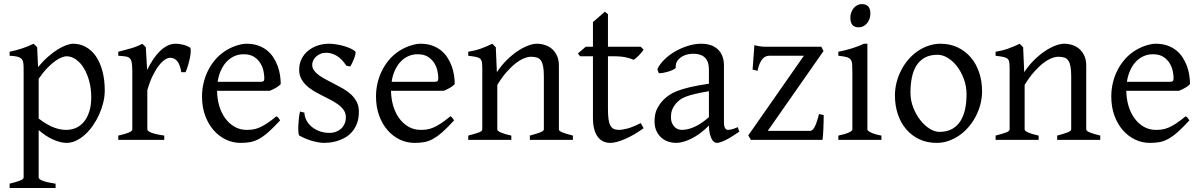

<svg xmlns="http://www.w3.org/2000/svg" viewBox="-20 -682 5860 936"><path d="M424.8 -208Q424.8 -250.5 414.8 -287.1Q404.8 -323.7 388.2 -350.6Q371.6 -377.4 349.6 -392.6Q327.6 -407.7 304.2 -407.7Q295.4 -407.7 281.2 -402.3Q267.1 -397 249 -384.3Q231 -371.6 210.4 -350.3Q189.9 -329.1 168.5 -297.9V-104Q190.4 -87.4 209.2 -76.7Q228 -65.9 244.4 -59.8Q260.7 -53.7 275.4 -51.3Q290 -48.8 303.2 -48.8Q329.6 -48.8 351.8 -59.1Q374 -69.3 390.1 -89.4Q406.2 -109.4 415.5 -139.2Q424.8 -168.9 424.8 -208ZM490.7 -240.2Q490.7 -211.9 483.4 -182.1Q476.1 -152.3 463.4 -124Q450.7 -95.7 433.1 -70.3Q415.5 -44.9 394.8 -26.1Q374 -7.3 351.1 3.7Q328.1 14.6 304.2 14.6Q275.4 14.6 239.3 -1.5Q203.1 -17.6 168.5 -47.9V183.1Q168.5 190.9 186.8 198.7Q205.1 206.5 251 213.4V234.4H26.9V213.4Q59.1 205.6 77.1 198.5Q95.2 191.4 95.2 183.1V-347.2Q95.2 -365.2 93.3 -377Q91.3 -388.7 84.2 -395.8Q77.1 -402.8 63.7 -406Q50.3 -409.2 26.9 -410.2V-429.7Q43.5 -433.1 58.6 -437.3Q73.7 -441.4 87.9 -446Q102.1 -450.7 116 -456.3Q129.9 -461.9 144 -468.8L161.1 -451.7L165.5 -355Q189.9 -384.3 214.6 -405.8Q239.3 -427.2 261.7 -441.2Q284.2 -455.1 303.5 -461.9Q322.8 -468.8 336.9 -468.8Q370.1 -468.8 398.4 -453.1Q426.8 -437.5 447.3 -408Q467.8 -378.4 479.2 -335.9Q490.7 -293.5 490.7 -240.2Z M905.8 -450.7Q910.2 -447.8 909.9 -433.6Q909.7 -419.4 906 -400.9Q902.3 -382.3 896.5 -362.8Q890.6 -343.3 884.8 -330.1H863.8Q860.8 -349.6 855.5 -363.3Q850.1 -377 843 -385Q835.9 -393.1 827.4 -396.7Q818.8 -400.4 809.6 -400.4Q798.8 -400.4 784.4 -391.4Q770 -382.3 754.9 -363Q739.7 -343.8 724.9 -313.7Q710 -283.7 698.2 -242.2V-50.8Q698.2 -43.5 716.6 -35.6Q734.9 -27.8 780.8 -21V0H556.6V-21Q588.9 -28.3 606.9 -35.4Q625 -42.5 625 -50.8V-335Q625 -351.1 624 -362.1Q623 -373 621.6 -379.9Q620.1 -386.7 617.9 -390.6Q615.7 -394.5 613.8 -397Q610.4 -400.4 606.2 -402.6Q602.1 -404.8 595.5 -406.2Q588.9 -407.7 579.6 -408.4Q570.3 -409.2 556.6 -410.2V-429.7Q588.4 -438 618.9 -446.5Q649.4 -455.1 673.8 -468.8L690.9 -451.7L697.3 -340.8Q710.4 -367.7 725.8 -391.1Q741.2 -414.6 758.8 -431.9Q776.4 -449.2 795.7 -459Q814.9 -468.8 835.9 -468.8Q851.6 -468.8 869.6 -464.8Q887.7 -460.9 905.8 -450.7Z M1168 -417.5Q1142.6 -417.5 1121.3 -407.7Q1100.1 -397.9 1083.7 -380.1Q1067.4 -362.3 1056.4 -337.6Q1045.4 -313 1041 -283.2H1250Q1261.2 -283.2 1264.9 -286.9Q1268.6 -290.5 1268.6 -300.8Q1268.6 -314 1264.9 -333.7Q1261.2 -353.5 1250.2 -372.3Q1239.3 -391.1 1219.5 -404.3Q1199.7 -417.5 1168 -417.5ZM1348.6 -272Q1339.8 -262.2 1325.2 -253.9Q1310.5 -245.6 1294.9 -239.3H1038.1Q1038.6 -201.2 1048.6 -166.7Q1058.6 -132.3 1077.4 -106.2Q1096.2 -80.1 1122.8 -64.5Q1149.4 -48.8 1182.6 -48.8Q1197.8 -48.8 1212.2 -50.8Q1226.6 -52.7 1243.2 -59.6Q1259.8 -66.4 1280 -79.6Q1300.3 -92.8 1327.6 -115.2Q1334 -111.8 1338.6 -105.5Q1343.3 -99.1 1345.7 -95.2Q1313 -59.6 1288.3 -37.8Q1263.7 -16.1 1241.9 -4.4Q1220.2 7.3 1199 11Q1177.7 14.6 1152.8 14.6Q1115.2 14.6 1081.3 -1.5Q1047.4 -17.6 1021.5 -47.1Q995.6 -76.7 980.2 -118.4Q964.8 -160.2 964.8 -211.9Q964.8 -244.6 972.2 -276.4Q979.5 -308.1 993.4 -336.4Q1007.3 -364.7 1027.3 -388.7Q1047.4 -412.6 1072.8 -430.2Q1083.5 -437.5 1096.9 -444.6Q1110.4 -451.7 1125 -457Q1139.6 -462.4 1154.1 -465.6Q1168.5 -468.8 1181.6 -468.8Q1213.4 -468.8 1238.3 -460Q1263.2 -451.2 1281.7 -436.3Q1300.3 -421.4 1313 -401.6Q1325.7 -381.8 1333.7 -359.9Q1341.8 -337.9 1345.2 -315.2Q1348.6 -292.5 1348.6 -272Z M1729.5 -138.2Q1729.5 -103.5 1719.7 -78.9Q1710 -54.2 1694.3 -37.1Q1678.7 -20 1659.7 -9.8Q1640.6 0.5 1622.1 5.9Q1603.5 11.2 1587.2 12.9Q1570.8 14.6 1561.5 14.6Q1538.1 14.6 1505.1 5.9Q1472.2 -2.9 1439.5 -21Q1436 -22.5 1434.8 -36.9Q1433.6 -51.3 1434.3 -70.1Q1435.1 -88.9 1437.3 -107.9Q1439.5 -127 1442.9 -138.2L1463.9 -132.8Q1464.8 -112.3 1474.6 -94.2Q1484.4 -76.2 1500.7 -63Q1517.1 -49.8 1538.8 -42Q1560.5 -34.2 1585.9 -34.2Q1603.5 -34.2 1618.2 -39.8Q1632.8 -45.4 1643.6 -55.4Q1654.3 -65.4 1660.2 -79.6Q1666 -93.8 1666 -110.8Q1666 -130.4 1655.5 -145.5Q1645 -160.6 1627.9 -173.1Q1610.8 -185.5 1589.1 -196.5Q1567.4 -207.5 1544.9 -219.2Q1524.4 -229.5 1505.4 -241.2Q1486.3 -252.9 1471.4 -267.6Q1456.5 -282.2 1447.5 -300.3Q1438.5 -318.4 1438.5 -341.8Q1438.5 -372.1 1450.7 -395.8Q1462.9 -419.4 1483.2 -435.5Q1503.4 -451.7 1529.5 -460.2Q1555.7 -468.8 1583.5 -468.8Q1598.6 -468.8 1616.9 -466.1Q1635.3 -463.4 1653.1 -458.5Q1670.9 -453.6 1686.5 -446.8Q1702.1 -439.9 1711.9 -431.2Q1714.8 -428.2 1712.6 -418Q1710.4 -407.7 1705.8 -395.5Q1701.2 -383.3 1695.8 -372.6Q1690.4 -361.8 1687.5 -357.9L1668.5 -361.8Q1645 -397 1619.9 -410.9Q1594.7 -424.8 1570.8 -424.8Q1554.7 -424.8 1542 -419.4Q1529.3 -414.1 1520.3 -405.5Q1511.2 -397 1506.6 -386.7Q1502 -376.5 1502 -366.2Q1502 -350.6 1511.2 -338.1Q1520.5 -325.7 1535.6 -314.7Q1550.8 -303.7 1570.1 -293.7Q1589.4 -283.7 1609.9 -272.9Q1630.9 -262.2 1652.3 -250Q1673.8 -237.8 1690.9 -221.9Q1708 -206.1 1718.8 -185.8Q1729.5 -165.5 1729.5 -138.2Z M2016.1 -417.5Q1990.7 -417.5 1969.5 -407.7Q1948.2 -397.9 1931.9 -380.1Q1915.5 -362.3 1904.5 -337.6Q1893.6 -313 1889.2 -283.2H2098.1Q2109.4 -283.2 2113 -286.9Q2116.7 -290.5 2116.7 -300.8Q2116.7 -314 2113 -333.7Q2109.4 -353.5 2098.4 -372.3Q2087.4 -391.1 2067.6 -404.3Q2047.9 -417.5 2016.1 -417.5ZM2196.8 -272Q2188 -262.2 2173.3 -253.9Q2158.7 -245.6 2143.1 -239.3H1886.2Q1886.7 -201.2 1896.7 -166.7Q1906.7 -132.3 1925.5 -106.2Q1944.3 -80.1 1970.9 -64.5Q1997.6 -48.8 2030.8 -48.8Q2045.9 -48.8 2060.3 -50.8Q2074.7 -52.7 2091.3 -59.6Q2107.9 -66.4 2128.2 -79.6Q2148.4 -92.8 2175.8 -115.2Q2182.1 -111.8 2186.8 -105.5Q2191.4 -99.1 2193.8 -95.2Q2161.1 -59.6 2136.5 -37.8Q2111.8 -16.1 2090.1 -4.4Q2068.4 7.3 2047.1 11Q2025.9 14.6 2001 14.6Q1963.4 14.6 1929.4 -1.5Q1895.5 -17.6 1869.6 -47.1Q1843.8 -76.7 1828.4 -118.4Q1813 -160.2 1813 -211.9Q1813 -244.6 1820.3 -276.4Q1827.6 -308.1 1841.6 -336.4Q1855.5 -364.7 1875.5 -388.7Q1895.5 -412.6 1920.9 -430.2Q1931.6 -437.5 1945.1 -444.6Q1958.5 -451.7 1973.1 -457Q1987.8 -462.4 2002.2 -465.6Q2016.6 -468.8 2029.8 -468.8Q2061.5 -468.8 2086.4 -460Q2111.3 -451.2 2129.9 -436.3Q2148.4 -421.4 2161.1 -401.6Q2173.8 -381.8 2181.9 -359.9Q2189.9 -337.9 2193.4 -315.2Q2196.8 -292.5 2196.8 -272Z M2563 0V-21Q2598.1 -30.3 2614.7 -37.1Q2631.3 -43.9 2631.3 -50.8V-309.1Q2631.3 -338.9 2627.9 -357.4Q2624.5 -376 2617.2 -386.7Q2609.9 -397.5 2597.9 -401.4Q2585.9 -405.3 2568.8 -405.3Q2553.7 -405.3 2535.2 -397.9Q2516.6 -390.6 2495.4 -374.5Q2474.1 -358.4 2450.9 -332.3Q2427.7 -306.2 2404.3 -268.1V-50.8Q2404.3 -43.5 2422.6 -35.6Q2440.9 -27.8 2472.7 -21V0H2262.7V-21Q2294.9 -29.3 2313 -35.9Q2331.1 -42.5 2331.1 -50.8V-347.2Q2331.1 -366.2 2329.6 -377.4Q2328.1 -388.7 2321.5 -395Q2314.9 -401.4 2301.3 -404.3Q2287.6 -407.2 2262.7 -410.2V-429.7Q2295.9 -435.1 2324.2 -445.1Q2352.5 -455.1 2379.9 -468.8L2397 -451.7L2402.3 -330.1Q2423.8 -362.8 2449.7 -388.4Q2475.6 -414.1 2502 -431.9Q2528.3 -449.7 2553 -459.2Q2577.6 -468.8 2596.7 -468.8Q2617.7 -468.8 2637.2 -462.4Q2656.7 -456.1 2671.6 -442.9Q2686.5 -429.7 2695.6 -409.4Q2704.6 -389.2 2704.6 -361.8V-50.8Q2704.6 -43.9 2719.5 -37.4Q2734.4 -30.8 2772.9 -21V0Z M3117.7 -57.1Q3093.8 -39.6 3070.3 -26.1Q3046.9 -12.7 3025.6 -3.7Q3004.4 5.4 2986.3 10Q2968.3 14.6 2955.6 14.6Q2938.5 14.6 2923.1 8.3Q2907.7 2 2896 -12.5Q2884.3 -26.9 2877.4 -50.3Q2870.6 -73.7 2870.6 -107.9V-407.7H2807.6L2797.4 -421.4L2835.4 -454.1H2870.6V-574.2L2928.7 -625L2943.8 -612.8V-454.1H3103.5L3117.7 -439.9Q3113.3 -433.1 3106.7 -425.3Q3100.1 -417.5 3093.3 -410.6Q3086.4 -403.8 3079.8 -398.2Q3073.2 -392.6 3068.4 -390.6Q3056.6 -396.5 3032.7 -402.1Q3008.8 -407.7 2969.2 -407.7H2943.8V-149.9Q2943.8 -120.6 2946.5 -101.1Q2949.2 -81.5 2955.6 -70.1Q2961.9 -58.6 2971.9 -53.7Q2981.9 -48.8 2996.6 -48.8Q3013.7 -48.8 3039.6 -55.7Q3065.4 -62.5 3103.5 -82Z M3303.7 -48.8Q3333 -48.8 3366 -63.7Q3398.9 -78.6 3436 -110.8V-237.3Q3395 -230.5 3368.4 -224.1Q3341.8 -217.8 3324.7 -211.2Q3307.6 -204.6 3297.4 -197.3Q3287.1 -189.9 3279.3 -181.6Q3266.6 -168.5 3258.8 -151.6Q3251 -134.8 3251 -111.8Q3251 -92.3 3256.8 -80.1Q3262.7 -67.9 3271 -60.8Q3279.3 -53.7 3288.3 -51.3Q3297.4 -48.8 3303.7 -48.8ZM3584 -40Q3542.5 -11.2 3515.4 1.7Q3488.3 14.6 3474.6 14.6Q3458.5 14.6 3447.8 -7.8Q3437 -30.3 3436 -69.8Q3414.1 -47.9 3392.1 -31.7Q3370.1 -15.6 3349.1 -5.4Q3328.1 4.9 3309.3 9.8Q3290.5 14.6 3274.9 14.6Q3257.3 14.6 3238.8 8.8Q3220.2 2.9 3205.3 -9.8Q3190.4 -22.5 3180.7 -42.5Q3170.9 -62.5 3170.9 -90.8Q3170.9 -127.9 3183.8 -152.8Q3196.8 -177.7 3214.8 -195.8Q3226.6 -207.5 3241.5 -218Q3256.3 -228.5 3281 -238.3Q3305.7 -248 3342.8 -256.8Q3379.9 -265.6 3436 -273.9V-342.8Q3436 -359.4 3432.1 -373.8Q3428.2 -388.2 3418.9 -398.7Q3409.7 -409.2 3393.8 -414.8Q3377.9 -420.4 3354 -419.9Q3338.4 -419.4 3323.2 -414.6Q3308.1 -409.7 3296.9 -400.9Q3285.6 -392.1 3279.3 -380.1Q3272.9 -368.2 3274.4 -353.5Q3274.9 -349.1 3264.4 -343.5Q3253.9 -337.9 3239.5 -333.5Q3225.1 -329.1 3211.2 -326.7Q3197.3 -324.2 3191.4 -325.7L3184.6 -344.7Q3195.8 -369.1 3218.8 -391.6Q3241.7 -414.1 3271.2 -431.2Q3300.8 -448.2 3333.7 -458.5Q3366.7 -468.8 3397.5 -468.8Q3451.2 -468.8 3480.2 -440.7Q3509.3 -412.6 3509.3 -362.3V-86.9Q3509.3 -66.4 3514.6 -57.6Q3520 -48.8 3528.8 -48.8Q3535.6 -48.8 3546.4 -51.3Q3557.1 -53.7 3576.7 -62Z M3995.6 -121.1Q3995.6 -105.5 3995.1 -87.9Q3994.6 -70.3 3993.9 -53.7Q3993.2 -37.1 3992.2 -22.9Q3991.2 -8.8 3989.7 0H3640.6L3627.9 -22L3898.9 -410.2H3730Q3722.2 -410.2 3714.1 -407.2Q3706.1 -404.3 3698.5 -396.2Q3690.9 -388.2 3684.3 -373.8Q3677.7 -359.4 3672.9 -336.9L3648.9 -342.8L3657.7 -461.9Q3668.5 -459 3677.2 -457.3Q3686 -455.6 3695.6 -454.8Q3705.1 -454.1 3716.3 -454.1H3983.9L3994.6 -433.1L3722.7 -43.9H3928.7Q3940.9 -43.9 3951.2 -62.7Q3961.4 -81.5 3972.7 -126Z M4066.9 0V-21Q4100.1 -27.8 4117.7 -35.9Q4135.3 -43.9 4135.3 -50.8V-327.1Q4135.3 -352.1 4134.3 -367.4Q4133.3 -382.8 4127 -391.4Q4120.6 -399.9 4106.7 -403.8Q4092.8 -407.7 4066.9 -410.2V-429.7Q4082 -432.6 4098.9 -436.8Q4115.7 -440.9 4132.3 -446Q4148.9 -451.2 4164.1 -457Q4179.2 -462.9 4191.9 -468.8H4208.5V-50.8Q4208.5 -44.9 4224.9 -36.4Q4241.2 -27.8 4276.9 -21V0ZM4223.1 -615.7Q4223.1 -602.1 4218.8 -589.8Q4214.4 -577.6 4206.8 -568.6Q4199.2 -559.6 4189 -554.2Q4178.7 -548.8 4166.5 -548.8Q4144.5 -548.8 4135 -561Q4125.5 -573.2 4125.5 -595.7Q4125.5 -609.4 4129.9 -621.6Q4134.3 -633.8 4142.1 -642.8Q4149.9 -651.9 4159.9 -657Q4169.9 -662.1 4181.6 -662.1Q4223.1 -662.1 4223.1 -615.7Z M4691.9 -222.2Q4691.9 -260.7 4679.2 -295.7Q4666.5 -330.6 4646.5 -357.2Q4626.5 -383.8 4601.1 -399.4Q4575.7 -415 4550.8 -415Q4513.7 -415 4488.3 -400.9Q4462.9 -386.7 4447.5 -362.1Q4432.1 -337.4 4425.3 -303.7Q4418.5 -270 4418.5 -231Q4418.5 -192.4 4432.1 -157.5Q4445.8 -122.6 4466.6 -96.2Q4487.3 -69.8 4512.2 -54.4Q4537.1 -39.1 4559.6 -39.1Q4594.2 -39.1 4619.1 -52Q4644 -64.9 4660.2 -88.9Q4676.3 -112.8 4684.1 -146.5Q4691.9 -180.2 4691.9 -222.2ZM4767.6 -236.8Q4767.6 -204.1 4759.3 -172.9Q4751 -141.6 4736.3 -113.8Q4721.7 -85.9 4701.2 -62.3Q4680.7 -38.6 4656 -21.5Q4631.3 -4.4 4603.5 5.1Q4575.7 14.6 4545.9 14.6Q4499.5 14.6 4462.2 -2.9Q4424.8 -20.5 4398.2 -51.3Q4371.6 -82 4357.2 -124.5Q4342.8 -167 4342.8 -216.8Q4342.8 -249 4350.8 -280.3Q4358.9 -311.5 4373.3 -339.6Q4387.7 -367.7 4408 -391.4Q4428.2 -415 4452.9 -432.1Q4477.5 -449.2 4506.1 -459Q4534.7 -468.8 4564.9 -468.8Q4610.8 -468.8 4648.2 -451.2Q4685.5 -433.6 4712.2 -402.6Q4738.8 -371.6 4753.2 -329.1Q4767.6 -286.6 4767.6 -236.8Z M5133.8 0V-21Q5168.9 -30.3 5185.5 -37.1Q5202.1 -43.9 5202.1 -50.8V-309.1Q5202.1 -338.9 5198.7 -357.4Q5195.3 -376 5188 -386.7Q5180.7 -397.5 5168.7 -401.4Q5156.7 -405.3 5139.6 -405.3Q5124.5 -405.3 5106 -397.9Q5087.4 -390.6 5066.2 -374.5Q5044.9 -358.4 5021.7 -332.3Q4998.5 -306.2 4975.1 -268.1V-50.8Q4975.1 -43.5 4993.4 -35.6Q5011.7 -27.8 5043.5 -21V0H4833.5V-21Q4865.7 -29.3 4883.8 -35.9Q4901.9 -42.5 4901.9 -50.8V-347.2Q4901.9 -366.2 4900.4 -377.4Q4898.9 -388.7 4892.3 -395Q4885.7 -401.4 4872.1 -404.3Q4858.4 -407.2 4833.5 -410.2V-429.7Q4866.7 -435.1 4895 -445.1Q4923.3 -455.1 4950.7 -468.8L4967.8 -451.7L4973.1 -330.1Q4994.6 -362.8 5020.5 -388.4Q5046.4 -414.1 5072.8 -431.9Q5099.1 -449.7 5123.8 -459.2Q5148.4 -468.8 5167.5 -468.8Q5188.5 -468.8 5208 -462.4Q5227.5 -456.1 5242.4 -442.9Q5257.3 -429.7 5266.4 -409.4Q5275.4 -389.2 5275.4 -361.8V-50.8Q5275.4 -43.9 5290.3 -37.4Q5305.2 -30.8 5343.8 -21V0Z M5600.6 -417.5Q5575.2 -417.5 5554 -407.7Q5532.7 -397.9 5516.4 -380.1Q5500 -362.3 5489 -337.6Q5478 -313 5473.6 -283.2H5682.6Q5693.8 -283.2 5697.5 -286.9Q5701.2 -290.5 5701.2 -300.8Q5701.2 -314 5697.5 -333.7Q5693.8 -353.5 5682.9 -372.3Q5671.9 -391.1 5652.1 -404.3Q5632.3 -417.5 5600.6 -417.5ZM5781.2 -272Q5772.5 -262.2 5757.8 -253.9Q5743.2 -245.6 5727.5 -239.3H5470.7Q5471.2 -201.2 5481.2 -166.7Q5491.2 -132.3 5510 -106.2Q5528.8 -80.1 5555.4 -64.5Q5582 -48.8 5615.2 -48.8Q5630.4 -48.8 5644.8 -50.8Q5659.2 -52.7 5675.8 -59.6Q5692.4 -66.4 5712.6 -79.6Q5732.9 -92.8 5760.3 -115.2Q5766.6 -111.8 5771.2 -105.5Q5775.9 -99.1 5778.3 -95.2Q5745.6 -59.6 5720.9 -37.8Q5696.3 -16.1 5674.6 -4.4Q5652.8 7.3 5631.6 11Q5610.4 14.6 5585.4 14.6Q5547.9 14.6 5513.9 -1.5Q5480 -17.6 5454.1 -47.1Q5428.2 -76.7 5412.8 -118.4Q5397.5 -160.2 5397.5 -211.9Q5397.5 -244.6 5404.8 -276.4Q5412.1 -308.1 5426 -336.4Q5439.9 -364.7 5460 -388.7Q5480 -412.6 5505.4 -430.2Q5516.1 -437.5 5529.5 -444.6Q5543 -451.7 5557.6 -457Q5572.3 -462.4 5586.7 -465.6Q5601.1 -468.8 5614.3 -468.8Q5646 -468.8 5670.9 -460Q5695.8 -451.2 5714.4 -436.3Q5732.9 -421.4 5745.6 -401.6Q5758.3 -381.8 5766.4 -359.9Q5774.4 -337.9 5777.8 -315.2Q5781.2 -292.5 5781.2 -272Z"/></svg>

Font: Gentium Kaktovik
Style: Regular
Weight: 400
Designer: J. Victor Gaultney and Annie Olsen
Foundry: SIL International
Version: Version 1.102; 2013; Maintenance release